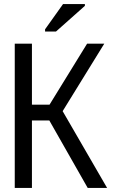

<svg xmlns="http://www.w3.org/2000/svg" viewBox="-20 -930 570 950"><path d="M203 -774H257L400 -901V-910H292L203 -785ZM53 0H138V-334H224L414 0H510L290 -380L496 -714H411L225 -412H138V-714H53Z"/></svg>

Font: Noto Sans Mono Condensed
Style: Regular
Weight: 400
Width: 3
Designer: Monotype Design Team
Foundry: Monotype Imaging Inc.
Version: Version 2.014